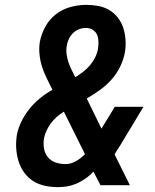

<svg xmlns="http://www.w3.org/2000/svg" viewBox="-20 -763 640 791"><path d="M220 8Q192 8 165.5 2.5Q139 -3 117.5 -16.5Q96 -30 80.5 -51Q65 -72 57 -97Q49 -122 47 -149Q45 -176 49 -204Q54 -233 67.5 -261Q81 -289 100.5 -313.5Q120 -338 144.5 -358Q169 -378 196 -393Q185 -416 173.5 -438.5Q162 -461 154 -485.5Q146 -510 143 -536.5Q140 -563 144 -590Q150 -622 166.5 -652.5Q183 -683 210 -704Q237 -725 270 -734Q303 -743 334 -743Q360 -743 384.5 -738.5Q409 -734 429.5 -722Q450 -710 465 -691Q480 -672 487.5 -649Q495 -626 497 -601Q499 -576 495 -550Q490 -520 476 -490.5Q462 -461 440.5 -436.5Q419 -412 392 -392.5Q365 -373 337 -357H338V-356L398 -233L453 -323H571L474 -162Q468 -153 462.5 -144.5Q457 -136 452 -127L515 0H394L365 -56Q340 -29 306.5 -12Q273 5 238 7ZM290 -445Q307 -455 323 -467.5Q339 -480 351.5 -495Q364 -510 372.5 -527.5Q381 -545 384 -563Q386 -578 385.5 -593Q385 -608 379.5 -620.5Q374 -633 361.5 -640.5Q349 -648 334 -648Q320 -648 305.5 -642.5Q291 -637 280.5 -626.5Q270 -616 263.5 -602Q257 -588 255 -574Q252 -556 254.5 -538.5Q257 -521 262.5 -505Q268 -489 275.5 -474Q283 -459 290 -445ZM250 -87Q272 -87 293 -99Q314 -111 330 -128L243 -303Q227 -293 213.5 -281Q200 -269 189.5 -255Q179 -241 171.5 -224.5Q164 -208 161 -192Q158 -171 161.5 -150.5Q165 -130 177.5 -115Q190 -100 209.5 -93.5Q229 -87 250 -87Z"/></svg>

Font: Iosevka Extended
Style: Bold Italic
Weight: 700
Width: 7
Italic angle: -9°
Monospace: yes
Designer: Belleve Invis
Foundry: Belleve Invis
Version: Version 32.5.0; ttfautohint (v1.8.4)